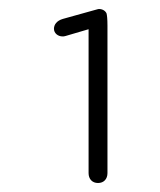

<svg xmlns="http://www.w3.org/2000/svg" viewBox="-20 -762 355 427"><path d="M177 -377C177 -364 185 -355 198 -355C211 -355 219 -364 219 -377V-705C219 -720 218 -728 217 -732C215 -737 209 -742 200 -742C198 -742 196 -741 120 -720C106 -716 100 -707 100 -698C100 -688 109 -681 119 -681C121 -681 123 -681 126 -682L177 -697Z"/></svg>

Font: Numismatica Pro
Style: Regular
Weight: 400
Designer: Chris Hopkins
Foundry: Edward C. D. Hopkins
Version: Version 2.19D